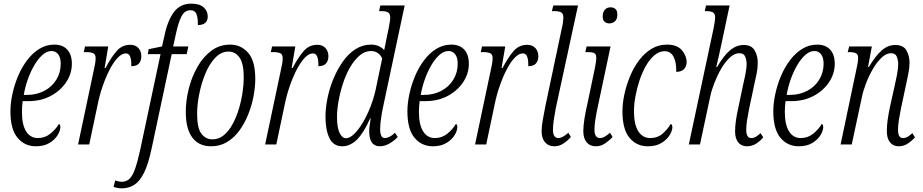

<svg xmlns="http://www.w3.org/2000/svg" viewBox="-20 -790 5046 1050"><path d="M176 10Q115 10 76 -36.5Q37 -83 37 -181Q37 -226 48 -276.5Q59 -327 79 -374.5Q99 -422 128.5 -461Q158 -500 195.5 -523Q233 -546 277 -546Q323 -546 348 -518.5Q373 -491 373 -441Q373 -388 342.5 -341.5Q312 -295 258.5 -266Q205 -237 136 -237H104Q102 -225 101 -207.5Q100 -190 100 -178Q100 -108 123 -71.5Q146 -35 187 -35Q226 -35 255.5 -59Q285 -83 302 -112Q310 -110 310 -95Q310 -76 295.5 -51.5Q281 -27 251 -8.5Q221 10 176 10ZM128 -271Q180 -271 222 -293Q264 -315 288 -354Q312 -393 312 -441Q312 -476 298 -493.5Q284 -511 262 -511Q236 -511 212 -489.5Q188 -468 167.5 -433Q147 -398 132 -355.5Q117 -313 110 -271Z M492 -402Q497 -423 500 -441Q503 -459 503 -472Q503 -493 489.5 -499Q476 -505 453 -505H438L445 -536H572L552 -418H557Q587 -475 617 -510Q647 -545 692 -545Q721 -545 737 -527Q753 -509 753 -483Q753 -458 740 -443Q727 -428 698 -428Q700 -498 669 -498Q646 -498 623 -473.5Q600 -449 579 -408Q558 -367 541 -317.5Q524 -268 514 -218L468 0H407Z M646 240Q634 240 621.5 237.5Q609 235 601 232L610 197Q616 199 626.5 201.5Q637 204 646 204Q671 204 688 188Q705 172 718.5 134Q732 96 747 28L858 -494H788L793 -521L866 -536L880 -597Q897 -679 931.5 -724.5Q966 -770 1026 -770Q1071 -770 1093.5 -750Q1116 -730 1116 -700Q1116 -653 1062 -653Q1063 -689 1055 -711.5Q1047 -734 1021 -734Q990 -734 972.5 -700.5Q955 -667 941 -600L927 -536H1010L1001 -494H919L809 23Q791 108 767.5 155Q744 202 714 221Q684 240 646 240Z M1135 10Q1067 10 1031.5 -38Q996 -86 996 -178Q996 -239 1012 -303.5Q1028 -368 1059 -423Q1090 -478 1135 -512Q1180 -546 1239 -546Q1297 -546 1336.5 -502Q1376 -458 1376 -358Q1376 -314 1366.5 -263.5Q1357 -213 1337.5 -164.5Q1318 -116 1289.5 -76.5Q1261 -37 1222 -13.5Q1183 10 1135 10ZM1142 -28Q1177 -28 1204.5 -51Q1232 -74 1252.5 -112Q1273 -150 1286.5 -195Q1300 -240 1306.5 -285Q1313 -330 1313 -367Q1313 -442 1290 -475Q1267 -508 1230 -508Q1190 -508 1158 -475Q1126 -442 1104 -389.5Q1082 -337 1070 -278Q1058 -219 1058 -167Q1058 -89 1081.5 -58.5Q1105 -28 1142 -28Z M1515 -402Q1520 -423 1523 -441Q1526 -459 1526 -472Q1526 -493 1512.5 -499Q1499 -505 1476 -505H1461L1468 -536H1595L1575 -418H1580Q1610 -475 1640 -510Q1670 -545 1715 -545Q1744 -545 1760 -527Q1776 -509 1776 -483Q1776 -458 1763 -443Q1750 -428 1721 -428Q1723 -498 1692 -498Q1669 -498 1646 -473.5Q1623 -449 1602 -408Q1581 -367 1564 -317.5Q1547 -268 1537 -218L1491 0H1430Z M1852 10Q1803 10 1781.5 -35Q1760 -80 1760 -151Q1760 -199 1771 -253.5Q1782 -308 1803.5 -359.5Q1825 -411 1855 -453.5Q1885 -496 1924 -521Q1963 -546 2009 -546Q2054 -546 2081 -516Q2084 -530 2087.5 -547Q2091 -564 2093 -576L2106 -638Q2109 -654 2111.5 -669.5Q2114 -685 2114 -693Q2114 -715 2102.5 -722Q2091 -729 2067 -729H2053L2060 -760H2193L2076 -210Q2069 -178 2064 -143.5Q2059 -109 2059 -84Q2059 -35 2084 -35Q2096 -35 2110.5 -42Q2125 -49 2140 -64L2155 -41Q2137 -21 2110.5 -5.5Q2084 10 2057 10Q1999 10 1999 -73Q1999 -85 2001.5 -103.5Q2004 -122 2007 -142H2004Q1969 -63 1932 -26.5Q1895 10 1852 10ZM1872 -34Q1893 -34 1917.5 -58Q1942 -82 1965 -121Q1988 -160 2006 -206.5Q2024 -253 2034 -298L2070 -470Q2061 -491 2044.5 -501Q2028 -511 2009 -511Q1975 -511 1946 -486Q1917 -461 1894 -421Q1871 -381 1855.5 -333Q1840 -285 1831.5 -237.5Q1823 -190 1823 -151Q1823 -93 1837 -63.5Q1851 -34 1872 -34Z M2347 10Q2286 10 2247 -36.5Q2208 -83 2208 -181Q2208 -226 2219 -276.5Q2230 -327 2250 -374.5Q2270 -422 2299.5 -461Q2329 -500 2366.5 -523Q2404 -546 2448 -546Q2494 -546 2519 -518.5Q2544 -491 2544 -441Q2544 -388 2513.5 -341.5Q2483 -295 2429.5 -266Q2376 -237 2307 -237H2275Q2273 -225 2272 -207.5Q2271 -190 2271 -178Q2271 -108 2294 -71.5Q2317 -35 2358 -35Q2397 -35 2426.5 -59Q2456 -83 2473 -112Q2481 -110 2481 -95Q2481 -76 2466.5 -51.5Q2452 -27 2422 -8.5Q2392 10 2347 10ZM2299 -271Q2351 -271 2393 -293Q2435 -315 2459 -354Q2483 -393 2483 -441Q2483 -476 2469 -493.5Q2455 -511 2433 -511Q2407 -511 2383 -489.5Q2359 -468 2338.5 -433Q2318 -398 2303 -355.5Q2288 -313 2281 -271Z M2663 -402Q2668 -423 2671 -441Q2674 -459 2674 -472Q2674 -493 2660.5 -499Q2647 -505 2624 -505H2609L2616 -536H2743L2723 -418H2728Q2758 -475 2788 -510Q2818 -545 2863 -545Q2892 -545 2908 -527Q2924 -509 2924 -483Q2924 -458 2911 -443Q2898 -428 2869 -428Q2871 -498 2840 -498Q2817 -498 2794 -473.5Q2771 -449 2750 -408Q2729 -367 2712 -317.5Q2695 -268 2685 -218L2639 0H2578Z M3011 10Q2979 10 2960.5 -12Q2942 -34 2942 -72Q2942 -99 2948.5 -135.5Q2955 -172 2963 -212L3053 -638Q3057 -654 3059 -670Q3061 -686 3061 -693Q3061 -715 3049.5 -722Q3038 -729 3013 -729H2998L3006 -760H3141L3020 -201Q3014 -171 3009 -138Q3004 -105 3004 -81Q3004 -56 3012 -45.5Q3020 -35 3033 -35Q3046 -35 3060.5 -43.5Q3075 -52 3088 -64L3102 -41Q3086 -22 3062.5 -6Q3039 10 3011 10Z M3313 -662Q3297 -662 3286.5 -671Q3276 -680 3276 -700Q3276 -724 3288 -737Q3300 -750 3319 -750Q3335 -750 3345.5 -741Q3356 -732 3356 -711Q3356 -684 3342.5 -673Q3329 -662 3313 -662ZM3238 10Q3206 10 3188 -12Q3170 -34 3170 -72Q3170 -101 3176 -139.5Q3182 -178 3191 -216L3234 -421Q3237 -436 3239 -450.5Q3241 -465 3241 -472Q3241 -493 3231 -499Q3221 -505 3196 -505H3181L3188 -536H3319L3248 -201Q3241 -169 3236 -137Q3231 -105 3231 -81Q3231 -56 3239.5 -45.5Q3248 -35 3261 -35Q3274 -35 3288.5 -43.5Q3303 -52 3316 -64L3330 -41Q3313 -22 3289.5 -6Q3266 10 3238 10Z M3523 10Q3461 10 3422.5 -36.5Q3384 -83 3384 -181Q3384 -226 3395 -276Q3406 -326 3426 -374Q3446 -422 3475.5 -461Q3505 -500 3543 -523Q3581 -546 3627 -546Q3683 -546 3709 -515.5Q3735 -485 3735 -450Q3735 -427 3720.5 -412Q3706 -397 3678 -397Q3680 -447 3664 -478.5Q3648 -510 3615 -510Q3585 -510 3559 -488Q3533 -466 3512.5 -430Q3492 -394 3477.5 -350.5Q3463 -307 3455 -263Q3447 -219 3447 -182Q3447 -110 3470.5 -72.5Q3494 -35 3536 -35Q3576 -35 3603.5 -59Q3631 -83 3648 -112Q3657 -109 3657 -94Q3657 -76 3642.5 -51.5Q3628 -27 3598 -8.5Q3568 10 3523 10Z M4065 10Q4034 10 4017 -11.5Q4000 -33 4000 -72Q4000 -122 4017 -198L4043 -322Q4048 -344 4055.5 -379Q4063 -414 4063 -441Q4063 -460 4055.5 -479.5Q4048 -499 4024 -499Q3997 -499 3971.5 -475.5Q3946 -452 3924.5 -415Q3903 -378 3887 -337Q3871 -296 3864 -262L3808 0H3747L3882 -633Q3886 -653 3888.5 -669.5Q3891 -686 3891 -693Q3891 -715 3879.5 -722Q3868 -729 3844 -729H3834L3841 -760H3970L3927 -557Q3919 -517 3911 -483.5Q3903 -450 3897 -424H3902Q3937 -485 3972 -514.5Q4007 -544 4047 -544Q4090 -544 4107 -514.5Q4124 -485 4124 -447Q4124 -419 4118 -388Q4112 -357 4106 -333L4077 -196Q4070 -162 4065.5 -133Q4061 -104 4061 -80Q4061 -35 4089 -35Q4102 -35 4114.5 -42.5Q4127 -50 4139 -62L4154 -39Q4137 -18 4114.5 -4Q4092 10 4065 10Z M4348 10Q4287 10 4248 -36.5Q4209 -83 4209 -181Q4209 -226 4220 -276.5Q4231 -327 4251 -374.5Q4271 -422 4300.5 -461Q4330 -500 4367.5 -523Q4405 -546 4449 -546Q4495 -546 4520 -518.5Q4545 -491 4545 -441Q4545 -388 4514.5 -341.5Q4484 -295 4430.5 -266Q4377 -237 4308 -237H4276Q4274 -225 4273 -207.5Q4272 -190 4272 -178Q4272 -108 4295 -71.5Q4318 -35 4359 -35Q4398 -35 4427.5 -59Q4457 -83 4474 -112Q4482 -110 4482 -95Q4482 -76 4467.5 -51.5Q4453 -27 4423 -8.5Q4393 10 4348 10ZM4300 -271Q4352 -271 4394 -293Q4436 -315 4460 -354Q4484 -393 4484 -441Q4484 -476 4470 -493.5Q4456 -511 4434 -511Q4408 -511 4384 -489.5Q4360 -468 4339.5 -433Q4319 -398 4304 -355.5Q4289 -313 4282 -271Z M4895 10Q4864 10 4846.5 -12.5Q4829 -35 4830 -76Q4830 -102 4834 -132Q4838 -162 4847 -206L4873 -322Q4878 -344 4885 -379Q4892 -414 4892 -440Q4892 -460 4884.5 -479.5Q4877 -499 4853 -499Q4827 -499 4801.5 -475Q4776 -451 4754 -413.5Q4732 -376 4716 -334Q4700 -292 4693 -257L4638 0H4577L4664 -414Q4668 -430 4670.5 -446.5Q4673 -463 4673 -473Q4673 -492 4661.5 -498.5Q4650 -505 4625 -505H4616L4624 -536H4748L4727 -424H4732Q4768 -485 4802 -514.5Q4836 -544 4876 -544Q4920 -544 4937 -514.5Q4954 -485 4954 -447Q4954 -419 4947.5 -387.5Q4941 -356 4936 -332L4907 -196Q4900 -162 4895.5 -133Q4891 -104 4891 -80Q4891 -35 4918 -35Q4932 -35 4944.5 -42.5Q4957 -50 4969 -62L4984 -39Q4967 -20 4944.5 -5Q4922 10 4895 10Z"/></svg>

Font: Noto Serif ExtraCondensed Light
Style: Italic
Weight: 300
Width: 2
Italic angle: -12°
Designer: Monotype Design Team
Foundry: Monotype Imaging Inc.
Version: Version 2.014; ttfautohint (v1.8.4.7-5d5b)